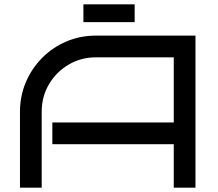

<svg xmlns="http://www.w3.org/2000/svg" viewBox="-20 -864 1004 884"><path d="M880 0H780V-200H221V-300H780V-600H421Q353 -600 296 -566.5Q239 -533 205.5 -476Q172 -419 172 -350V0H72V-350Q72 -422 99 -485.5Q126 -549 174 -597.5Q222 -646 285.5 -673Q349 -700 421 -700H880ZM364 -762V-844H600V-762Z"/></svg>

Font: Bruno Ace
Style: Regular
Weight: 400
Version: Version 1.100; ttfautohint (v1.8.4.7-5d5b);gftools[0.9.27]